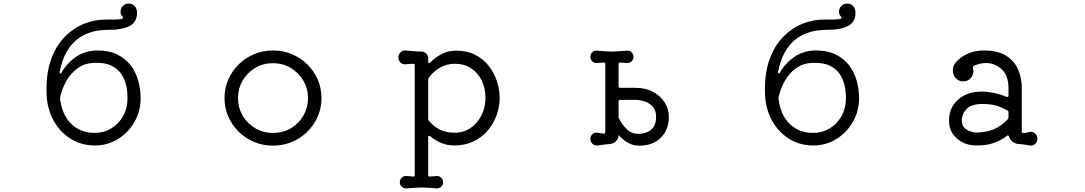

<svg xmlns="http://www.w3.org/2000/svg" viewBox="-20 -793 6040 1069"><path d="M508 17Q431 17 370.5 -22Q310 -61 275 -128Q240 -195 239 -280Q237 -387 265 -463.5Q293 -540 341 -588.5Q389 -637 447.5 -660.5Q506 -684 566 -684Q607 -684 629 -684.5Q651 -685 662 -689Q666 -690 666 -694Q666 -697 661 -702Q651 -714 651 -727Q651 -746 664 -759.5Q677 -773 696 -773Q720 -773 731.5 -757.5Q743 -742 743 -722Q743 -669 700 -647.5Q657 -626 580 -627Q561 -627 532 -623.5Q503 -620 470 -608Q437 -596 405.5 -570.5Q374 -545 349.5 -501.5Q325 -458 312 -392V-390Q312 -385 315.5 -384.5Q319 -384 322 -388Q354 -444 405.5 -478Q457 -512 522 -512Q588 -512 634 -489Q680 -466 708.5 -428Q737 -390 750 -342.5Q763 -295 763 -247Q763 -174 728.5 -114Q694 -54 636 -18.5Q578 17 508 17ZM508 -53Q558 -53 599.5 -78Q641 -103 665.5 -147Q690 -191 690 -247Q690 -280 683 -314.5Q676 -349 656.5 -379Q637 -409 601 -427Q565 -445 507 -443Q453 -442 413.5 -414Q374 -386 349.5 -342.5Q325 -299 315 -251Q314 -246 315 -240Q326 -152 377.5 -102.5Q429 -53 508 -53Z M1500 -512Q1556 -512 1605 -491.5Q1654 -471 1691 -434.5Q1728 -398 1749 -350Q1770 -302 1770 -247Q1770 -192 1749 -144Q1728 -96 1691 -59.5Q1654 -23 1605 -2.5Q1556 18 1500 18Q1444 18 1395 -2.5Q1346 -23 1309 -59.5Q1272 -96 1251 -144Q1230 -192 1230 -247Q1230 -302 1251 -350Q1272 -398 1309 -434.5Q1346 -471 1395 -491.5Q1444 -512 1500 -512ZM1500 -53Q1558 -53 1601.5 -80Q1645 -107 1670 -151Q1695 -195 1695 -247Q1695 -299 1669.5 -343Q1644 -387 1600 -414Q1556 -441 1500 -441Q1443 -441 1399 -414Q1355 -387 1330 -343Q1305 -299 1305 -247Q1305 -195 1330 -151Q1355 -107 1399.5 -80Q1444 -53 1500 -53Z M2519 -511Q2581 -511 2626.5 -487.5Q2672 -464 2702 -425Q2732 -386 2747 -339.5Q2762 -293 2762 -247Q2762 -200 2745.5 -153Q2729 -106 2696.5 -67.5Q2664 -29 2617 -6Q2570 17 2509 17Q2471 17 2437 3Q2403 -11 2375 -35Q2373 -37 2369 -37Q2364 -37 2364 -30V182Q2364 190 2371 190Q2382 190 2392.5 188.5Q2403 187 2413 187Q2427 187 2437 197Q2447 207 2447 222Q2447 237 2436 247Q2425 257 2409 256Q2378 253 2360 252Q2342 251 2327 251Q2308 251 2291 252.5Q2274 254 2244 256Q2228 257 2217 247Q2206 237 2206 222Q2206 207 2216 197Q2226 187 2240 187Q2249 187 2259.5 188Q2270 189 2280 190H2282Q2289 190 2289 182V-430Q2289 -438 2282 -438Q2269 -438 2257.5 -436.5Q2246 -435 2234 -435Q2219 -435 2208.5 -446.5Q2198 -458 2198 -473Q2198 -490 2210.5 -502Q2223 -514 2239 -512Q2259 -510 2282 -508Q2305 -506 2326 -506Q2342 -506 2353 -495Q2364 -484 2364 -468V-449Q2364 -443 2367 -441.5Q2370 -440 2374 -444Q2403 -473 2439 -492Q2475 -511 2519 -511ZM2511 -54Q2561 -54 2599.5 -80Q2638 -106 2660.5 -150.5Q2683 -195 2683 -248Q2683 -302 2662 -345Q2641 -388 2602.5 -413Q2564 -438 2512 -438Q2469 -438 2431.5 -417.5Q2394 -397 2368 -361Q2364 -356 2364 -350V-132Q2364 -127 2367 -122Q2390 -92 2426 -73Q2462 -54 2511 -54Z M3424 -313Q3424 -304 3433 -304H3518Q3576 -304 3617.5 -281Q3659 -258 3681.5 -221.5Q3704 -185 3704 -143Q3704 -71 3659.5 -26.5Q3615 18 3539 18Q3506 18 3479.5 3.5Q3453 -11 3432 -33Q3428 -37 3426 -39.5Q3424 -42 3424 -42V-41Q3424 -21 3409 -6.5Q3394 8 3374 9Q3357 10 3340 12.5Q3323 15 3307 17Q3291 19 3279 8Q3267 -3 3267 -19Q3267 -36 3279 -46.5Q3291 -57 3307 -54Q3315 -53 3323.5 -51.5Q3332 -50 3341 -49H3343Q3350 -49 3350 -57V-437Q3350 -445 3343 -445Q3332 -445 3321.5 -443.5Q3311 -442 3301 -442Q3287 -442 3277 -452Q3267 -462 3267 -477Q3267 -492 3278 -502.5Q3289 -513 3304 -511Q3336 -508 3353.5 -507Q3371 -506 3387 -506Q3405 -506 3422.5 -507.5Q3440 -509 3470 -511Q3485 -513 3496 -502.5Q3507 -492 3507 -477Q3507 -462 3497 -452Q3487 -442 3473 -442Q3465 -442 3454.5 -443Q3444 -444 3433 -445H3431Q3424 -445 3424 -437ZM3534 -48Q3559 -48 3581.5 -56.5Q3604 -65 3618.5 -86Q3633 -107 3633 -143Q3633 -177 3615.5 -197.5Q3598 -218 3571.5 -227.5Q3545 -237 3518 -237H3433Q3424 -237 3424 -228V-143Q3424 -138 3427 -132Q3444 -98 3470.5 -73Q3497 -48 3534 -48Z M4508 17Q4431 17 4370.5 -22Q4310 -61 4275 -128Q4240 -195 4239 -280Q4237 -387 4265 -463.5Q4293 -540 4341 -588.5Q4389 -637 4447.5 -660.5Q4506 -684 4566 -684Q4607 -684 4629 -684.5Q4651 -685 4662 -689Q4666 -690 4666 -694Q4666 -697 4661 -702Q4651 -714 4651 -727Q4651 -746 4664 -759.5Q4677 -773 4696 -773Q4720 -773 4731.5 -757.5Q4743 -742 4743 -722Q4743 -669 4700 -647.5Q4657 -626 4580 -627Q4561 -627 4532 -623.5Q4503 -620 4470 -608Q4437 -596 4405.5 -570.5Q4374 -545 4349.5 -501.5Q4325 -458 4312 -392V-390Q4312 -385 4315.5 -384.5Q4319 -384 4322 -388Q4354 -444 4405.5 -478Q4457 -512 4522 -512Q4588 -512 4634 -489Q4680 -466 4708.5 -428Q4737 -390 4750 -342.5Q4763 -295 4763 -247Q4763 -174 4728.5 -114Q4694 -54 4636 -18.5Q4578 17 4508 17ZM4508 -53Q4558 -53 4599.5 -78Q4641 -103 4665.5 -147Q4690 -191 4690 -247Q4690 -280 4683 -314.5Q4676 -349 4656.5 -379Q4637 -409 4601 -427Q4565 -445 4507 -443Q4453 -442 4413.5 -414Q4374 -386 4349.5 -342.5Q4325 -299 4315 -251Q4314 -246 4315 -240Q4326 -152 4377.5 -102.5Q4429 -53 4508 -53Z M5720 -59Q5735 -59 5745.5 -47.5Q5756 -36 5756 -21Q5756 -3 5743 8.5Q5730 20 5713 17Q5700 14 5685 12Q5670 10 5655 9Q5635 9 5619 -3Q5603 -15 5597 -34Q5594 -43 5587 -37Q5553 -11 5513 3Q5473 17 5418 17Q5352 17 5308 -21.5Q5264 -60 5264 -122Q5264 -193 5314 -238Q5364 -283 5446 -283Q5477 -283 5512 -276Q5547 -269 5584 -254Q5585 -254 5586 -253.5Q5587 -253 5588 -253Q5595 -253 5595 -261V-301Q5595 -372 5557.5 -407Q5520 -442 5470 -442Q5437 -442 5402 -427Q5395 -423 5397 -415Q5400 -406 5400 -398Q5400 -376 5384.5 -358Q5369 -340 5343 -340Q5316 -340 5300.5 -358.5Q5285 -377 5285 -401Q5285 -426 5303 -447Q5330 -478 5370.5 -495Q5411 -512 5457 -512Q5535 -512 5581.5 -483Q5628 -454 5648.5 -406Q5669 -358 5669 -301V-60Q5669 -52 5677 -52Q5688 -52 5699 -55.5Q5710 -59 5720 -59ZM5418 -55Q5476 -57 5515 -74Q5554 -91 5591 -129Q5595 -134 5595 -140V-168Q5595 -175 5589 -178Q5568 -190 5536 -202Q5504 -214 5450 -214Q5388 -214 5361.5 -186Q5335 -158 5335 -122Q5335 -98 5348 -83.5Q5361 -69 5380.5 -62Q5400 -55 5418 -55Z"/></svg>

Font: Kiwi Maru
Style: Regular
Weight: 400
Designer: Hiroki-Chan
Version: Version 1.100